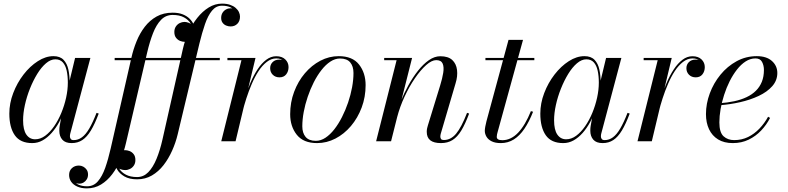

<svg xmlns="http://www.w3.org/2000/svg" viewBox="-20 -780 4348 1060"><path d="M158 10Q92 10 61.8 -33.2Q31.5 -76.5 31.5 -152.5Q31.5 -210 53 -266.2Q74.5 -322.5 110 -368.5Q145.5 -414.5 188.8 -442.2Q232 -470 275 -470Q311.5 -470 331 -449.5Q350.5 -429 357.5 -396Q364.5 -363 364.5 -325Q364.5 -291 357.8 -253Q351 -215 338 -177.5Q325 -140 306.8 -106.2Q288.5 -72.5 265.2 -46.2Q242 -20 215.2 -5Q188.5 10 158 10ZM174 -11Q203 -11 229.5 -30.5Q256 -50 278.8 -82.8Q301.5 -115.5 318.5 -156.5Q335.5 -197.5 345 -240.8Q354.5 -284 354.5 -324Q354.5 -361.5 348 -390.5Q341.5 -419.5 326.5 -436Q311.5 -452.5 285.5 -452.5Q259.5 -452.5 233.8 -430.5Q208 -408.5 185.5 -371.8Q163 -335 145.2 -290.5Q127.5 -246 117.5 -200.5Q107.5 -155 107.5 -116Q107.5 -63 125.5 -37Q143.5 -11 174 -11ZM375.5 10Q340.5 10 324 -9Q307.5 -28 307.5 -58Q307.5 -66.5 308 -73.2Q308.5 -80 309.5 -85L322.5 -158.5L347 -234.5L361 -321L394.5 -460H479L368 -43Q366 -35.5 366 -27Q366 -18.5 370.8 -12.5Q375.5 -6.5 386.5 -6.5Q411.5 -6.5 432.5 -22Q453.5 -37.5 473 -70.8Q492.5 -104 513 -157L525 -153Q503.5 -95.5 481.8 -59.5Q460 -23.5 434.5 -6.8Q409 10 375.5 10Z M737 210Q694 210 666.8 194Q639.5 178 626.5 155Q613.5 132 613.5 111Q613.5 80 630.2 64.5Q647 49 670 49Q682.5 49 695.8 54.2Q709 59.5 718.2 71.5Q727.5 83.5 727.5 103.5Q727.5 121 719.2 133.5Q711 146 698 152.5Q685 159 671 159Q658.5 159 645.2 154.2Q632 149.5 623.2 139Q614.5 128.5 614.5 111H626Q626 130.5 638 150.8Q650 171 674.8 184.2Q699.5 197.5 737 197.5Q772.5 197.5 798.8 170.5Q825 143.5 844.2 96.8Q863.5 50 877 -10L990 -511.5Q1000.5 -557.5 1020.8 -601.8Q1041 -646 1069.5 -681.8Q1098 -717.5 1132.5 -738.8Q1167 -760 1205.5 -760Q1231.5 -760 1250.2 -753.5Q1269 -747 1281.2 -736.2Q1293.5 -725.5 1299.2 -713Q1305 -700.5 1305 -688.5Q1305 -663.5 1290.5 -648.8Q1276 -634 1253 -634Q1240.5 -634 1228.5 -639Q1216.5 -644 1208.8 -654.5Q1201 -665 1201 -681Q1201 -697.5 1208.5 -709.5Q1216 -721.5 1228.2 -728Q1240.5 -734.5 1254.5 -734.5Q1265 -734.5 1276.5 -730.2Q1288 -726 1296 -716Q1304 -706 1304 -688.5H1292.5Q1292.5 -701 1283 -714.8Q1273.5 -728.5 1254.5 -738.5Q1235.5 -748.5 1205.5 -748.5Q1173 -748.5 1150.5 -721.2Q1128 -694 1111.8 -646.8Q1095.5 -599.5 1081 -540L961 -38.5Q950 7.5 930.2 51.8Q910.5 96 882.8 131.8Q855 167.5 818.5 188.8Q782 210 737 210ZM459.5 260Q429 260 407 250.2Q385 240.5 373.2 223.8Q361.5 207 361.5 186Q361.5 162.5 377 148.2Q392.5 134 415.5 134Q428 134 439.5 140Q451 146 458.5 157Q466 168 466 183.5Q466 198.5 459.2 209.8Q452.5 221 441.5 227.5Q430.5 234 417 234Q404.5 234 391.8 229.2Q379 224.5 370.8 214Q362.5 203.5 362.5 186H374Q374 203.5 384.8 217.8Q395.5 232 415 240.2Q434.5 248.5 461 248.5Q496.5 248.5 520.2 221.2Q544 194 560.8 146.8Q577.5 99.5 591 40L705.5 -461.5Q716 -508 734 -552.2Q752 -596.5 779.2 -632Q806.5 -667.5 844.5 -688.8Q882.5 -710 933 -710Q965.5 -710 988.8 -700.8Q1012 -691.5 1027 -676.5Q1042 -661.5 1049.2 -644.2Q1056.5 -627 1056.5 -611Q1056.5 -580.5 1039.8 -564.8Q1023 -549 1000 -549Q987.5 -549 974.2 -554.2Q961 -559.5 951.8 -571.5Q942.5 -583.5 942.5 -603.5Q942.5 -621 950.8 -633.5Q959 -646 972 -652.5Q985 -659 999 -659Q1008.5 -659 1021.8 -654.2Q1035 -649.5 1045.2 -639Q1055.5 -628.5 1055.5 -611H1044Q1044 -631 1032 -651Q1020 -671 995.5 -684.2Q971 -697.5 933 -697.5Q895.5 -697.5 869.2 -670.5Q843 -643.5 824.8 -596.8Q806.5 -550 792.5 -490L675 11.5Q664.5 57.5 645.5 101.8Q626.5 146 599.5 181.8Q572.5 217.5 537.5 238.8Q502.5 260 459.5 260ZM613 -447.5V-460H1193.5V-447.5Z M1201.5 0 1313 -447.5H1235.5V-460H1390.5L1280.5 0ZM1311 -161Q1319.5 -199.5 1332.8 -242Q1346 -284.5 1363.5 -325Q1381 -365.5 1402.5 -398Q1424 -430.5 1449.8 -450Q1475.5 -469.5 1505 -469.5Q1537 -469.5 1555 -452Q1573 -434.5 1573 -409.5Q1573 -386 1560 -369.5Q1547 -353 1523 -353Q1500.5 -353 1486 -367.2Q1471.5 -381.5 1471.5 -403.5Q1471.5 -423.5 1485.2 -437.2Q1499 -451 1523.5 -451Q1544 -451 1558 -439.8Q1572 -428.5 1572 -409.5H1560.5Q1560.5 -429 1546.2 -443.2Q1532 -457.5 1505.5 -457.5Q1477.5 -457.5 1452.8 -438.2Q1428 -419 1407.2 -387.2Q1386.5 -355.5 1369.8 -316.2Q1353 -277 1340 -236.8Q1327 -196.5 1318.5 -161Z M1730.5 10Q1655 10 1618.5 -36Q1582 -82 1582 -149.5Q1582 -215 1603.8 -273Q1625.5 -331 1663 -375.2Q1700.5 -419.5 1748.8 -444.8Q1797 -470 1850 -470Q1926 -470 1962.2 -423.8Q1998.5 -377.5 1998.5 -310Q1998.5 -244.5 1976.8 -186.5Q1955 -128.5 1917.5 -84.2Q1880 -40 1831.8 -15Q1783.5 10 1730.5 10ZM1723.5 -2.5Q1751 -2.5 1776.8 -19.5Q1802.5 -36.5 1825.8 -66.2Q1849 -96 1868.2 -134Q1887.5 -172 1901.8 -214Q1916 -256 1923.8 -298Q1931.5 -340 1931.5 -377Q1931.5 -414 1913.5 -435.5Q1895.5 -457 1857 -457Q1830 -457 1804 -440Q1778 -423 1754.8 -393.2Q1731.5 -363.5 1712.2 -325.5Q1693 -287.5 1678.8 -245.5Q1664.5 -203.5 1656.8 -161.8Q1649 -120 1649 -82.5Q1649 -46 1667.2 -24.2Q1685.5 -2.5 1723.5 -2.5Z M2414.5 10Q2375.5 10 2355.8 -5.2Q2336 -20.5 2336 -52.5Q2336 -63 2338.2 -72.5Q2340.5 -82 2342.5 -88.5L2410 -308Q2422 -346.5 2427 -378.2Q2432 -410 2423.8 -429Q2415.5 -448 2388 -448Q2363.5 -448 2332.8 -420.8Q2302 -393.5 2270.8 -348Q2239.5 -302.5 2213.5 -246.5Q2187.5 -190.5 2172.5 -133H2163.5Q2173.5 -172.5 2191.8 -218.2Q2210 -264 2234.2 -308.2Q2258.5 -352.5 2287.5 -389.2Q2316.5 -426 2347.8 -447.8Q2379 -469.5 2411 -469.5Q2454.5 -469.5 2476.8 -448.8Q2499 -428 2503.2 -393.8Q2507.5 -359.5 2495 -319.5L2414 -44Q2412.5 -39.5 2411.8 -34.8Q2411 -30 2411 -26Q2411 -18 2415 -12.5Q2419 -7 2430 -7Q2469 -7 2498.2 -42Q2527.5 -77 2558.5 -157L2570 -153Q2548.5 -95.5 2526.8 -59.5Q2505 -23.5 2478.2 -6.8Q2451.5 10 2414.5 10ZM2056.5 0 2169.5 -447.5H2101V-460H2255L2139 0Z M2745 10Q2714 10 2694.5 0.2Q2675 -9.5 2665.8 -25.2Q2656.5 -41 2656.5 -58Q2656.5 -66 2659 -80.5Q2661.5 -95 2665.5 -110L2787.5 -560H2867.5L2727 -50Q2725.5 -45 2724 -38.2Q2722.5 -31.5 2722.5 -24.5Q2722.5 -6 2753.5 -6Q2777 -6 2799 -16.5Q2821 -27 2840.5 -47.5Q2860 -68 2877.8 -98Q2895.5 -128 2911 -166.5L2923 -163Q2901.5 -108 2875.2 -69.2Q2849 -30.5 2816.8 -10.2Q2784.5 10 2745 10ZM2660 -447.5V-460H2930V-447.5Z M3089.5 10Q3023.5 10 2993.2 -33.2Q2963 -76.5 2963 -152.5Q2963 -210 2984.5 -266.2Q3006 -322.5 3041.5 -368.5Q3077 -414.5 3120.2 -442.2Q3163.5 -470 3206.5 -470Q3243 -470 3262.5 -449.5Q3282 -429 3289 -396Q3296 -363 3296 -325Q3296 -291 3289.2 -253Q3282.5 -215 3269.5 -177.5Q3256.5 -140 3238.2 -106.2Q3220 -72.5 3196.8 -46.2Q3173.5 -20 3146.8 -5Q3120 10 3089.5 10ZM3105.5 -11Q3134.5 -11 3161 -30.5Q3187.5 -50 3210.2 -82.8Q3233 -115.5 3250 -156.5Q3267 -197.5 3276.5 -240.8Q3286 -284 3286 -324Q3286 -361.5 3279.5 -390.5Q3273 -419.5 3258 -436Q3243 -452.5 3217 -452.5Q3191 -452.5 3165.2 -430.5Q3139.5 -408.5 3117 -371.8Q3094.5 -335 3076.8 -290.5Q3059 -246 3049 -200.5Q3039 -155 3039 -116Q3039 -63 3057 -37Q3075 -11 3105.5 -11ZM3307 10Q3272 10 3255.5 -9Q3239 -28 3239 -58Q3239 -66.5 3239.5 -73.2Q3240 -80 3241 -85L3254 -158.5L3278.5 -234.5L3292.5 -321L3326 -460H3410.5L3299.5 -43Q3297.5 -35.5 3297.5 -27Q3297.5 -18.5 3302.2 -12.5Q3307 -6.5 3318 -6.5Q3343 -6.5 3364 -22Q3385 -37.5 3404.5 -70.8Q3424 -104 3444.5 -157L3456.5 -153Q3435 -95.5 3413.2 -59.5Q3391.5 -23.5 3366 -6.8Q3340.5 10 3307 10Z M3499.5 0 3611 -447.5H3533.5V-460H3688.5L3578.5 0ZM3609 -161Q3617.5 -199.5 3630.8 -242Q3644 -284.5 3661.5 -325Q3679 -365.5 3700.5 -398Q3722 -430.5 3747.8 -450Q3773.5 -469.5 3803 -469.5Q3835 -469.5 3853 -452Q3871 -434.5 3871 -409.5Q3871 -386 3858 -369.5Q3845 -353 3821 -353Q3798.5 -353 3784 -367.2Q3769.5 -381.5 3769.5 -403.5Q3769.5 -423.5 3783.2 -437.2Q3797 -451 3821.5 -451Q3842 -451 3856 -439.8Q3870 -428.5 3870 -409.5H3858.5Q3858.5 -429 3844.2 -443.2Q3830 -457.5 3803.5 -457.5Q3775.5 -457.5 3750.8 -438.2Q3726 -419 3705.2 -387.2Q3684.5 -355.5 3667.8 -316.2Q3651 -277 3638 -236.8Q3625 -196.5 3616.5 -161Z M4025.5 10Q3977.5 10 3944.5 -10.2Q3911.5 -30.5 3894.5 -66.5Q3877.5 -102.5 3877.5 -150Q3877.5 -207.5 3898.5 -264.2Q3919.5 -321 3957.5 -367.5Q3995.5 -414 4046.8 -442Q4098 -470 4158 -470Q4212 -470 4241.8 -443.2Q4271.5 -416.5 4271.5 -377Q4271.5 -336 4243.5 -304.2Q4215.5 -272.5 4168.8 -250.5Q4122 -228.5 4065.8 -215.8Q4009.5 -203 3952.5 -199V-210Q3996 -213 4034 -221.2Q4072 -229.5 4102 -243.8Q4132 -258 4153.2 -279Q4174.5 -300 4186 -328.5Q4197.5 -357 4197.5 -394Q4197.5 -418.5 4187.2 -438Q4177 -457.5 4151 -457.5Q4122.5 -457.5 4096.8 -441Q4071 -424.5 4048.8 -396Q4026.5 -367.5 4008.5 -331.8Q3990.5 -296 3977.8 -256.2Q3965 -216.5 3958.2 -177.5Q3951.5 -138.5 3951.5 -104Q3951.5 -48.5 3974.8 -27.5Q3998 -6.5 4033 -6.5Q4075 -6.5 4109.8 -23.5Q4144.5 -40.5 4172.5 -69.8Q4200.5 -99 4220.5 -135.5L4231.5 -129Q4212 -91 4182.2 -59.5Q4152.5 -28 4113.2 -9Q4074 10 4025.5 10Z"/></svg>

Font: Bodoni Moda 18pt
Style: Italic
Weight: 400
Italic angle: -13°
Designer: Owen Earl
Foundry: indestructible type
Version: Version 2.005